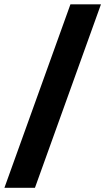

<svg xmlns="http://www.w3.org/2000/svg" viewBox="-92 -770 488 890"><path d="M-71.5 100.5 234.5 -750H376L70 100.5Z"/></svg>

Font: Tourney Expanded Black
Style: Italic
Weight: 900
Width: 7
Italic angle: -12°
Designer: Tyler Finck
Foundry: Etcetera Type Co
Version: Version 1.010; ttfautohint (v1.8.3)